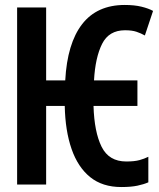

<svg xmlns="http://www.w3.org/2000/svg" viewBox="-20 -744 640 774"><path d="M469 10Q393 10 343.5 -30Q294 -70 268.5 -143.5Q243 -217 241 -317H166V0H49V-714H166V-420H243Q251 -569 311 -646.5Q371 -724 483 -724Q522 -724 550.5 -717Q579 -710 597 -700L564 -601Q548 -610 530 -616Q512 -622 484 -622Q419 -622 391.5 -567Q364 -512 359 -420H534V-317H357Q360 -212 389.5 -152.5Q419 -93 489 -93Q522 -93 542 -98.5Q562 -104 578 -112V-9Q560 -1 534 4.5Q508 10 469 10Z"/></svg>

Font: Noto Sans Mono SemiBold
Style: Regular
Weight: 600
Designer: Monotype Design Team
Foundry: Monotype Imaging Inc.
Version: Version 2.014; ttfautohint (v1.8.4.7-5d5b)